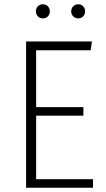

<svg xmlns="http://www.w3.org/2000/svg" viewBox="-20 -878 494 898"><path d="M410 -684 404 -643H149V-377H370V-337H149V-40H415V0H102V-684ZM213 -825Q213 -811 204 -801.5Q195 -792 180 -792Q166 -792 157 -801.5Q148 -811 148 -825Q148 -839 157 -848.5Q166 -858 180 -858Q195 -858 204 -848.5Q213 -839 213 -825ZM378 -825Q378 -811 369 -801.5Q360 -792 346 -792Q332 -792 322.5 -801.5Q313 -811 313 -825Q313 -839 322.5 -848.5Q332 -858 346 -858Q360 -858 369 -848.5Q378 -839 378 -825Z"/></svg>

Font: Fira Sans Condensed ExtraLight
Style: Regular
Weight: 275
Width: 3
Designer: Carrois Corporate & Edenspiekermann AG
Foundry: Carrois Corporate GbR & Edenspiekermann AG
Version: Version 4.203